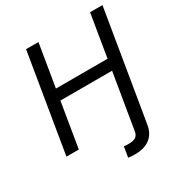

<svg xmlns="http://www.w3.org/2000/svg" viewBox="-212 -877 1160 1233"><g transform="rotate(-30 368.5 -260.5)"><path d="M380.4 204.1 393.1 127Q400.9 127.9 410.2 128.4Q419.4 128.9 425.3 128.9Q465.3 128.9 481.7 116.5Q498 104 502 79.6L525.4 -62.5H617.2L592.8 83.5Q583 144 541.3 175.8Q499.5 207.5 431.2 207.5Q415 207.5 401.6 206.5Q388.2 205.6 380.4 204.1ZM40.5 0 161.1 -727.5H252.9L200.7 -412.6H583.5L635.7 -727.5H727.5L606.9 0H515.1L570.3 -331.5H187L132.3 0Z"/></g></svg>

Font: Inter 17pt
Style: Italic
Weight: 400
Italic angle: -9.3988°
Version: Version 4.001;git-66647c0bb